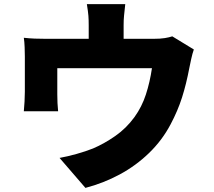

<svg xmlns="http://www.w3.org/2000/svg" viewBox="-20 -846 1040 935"><path d="M590 -826Q586 -789 584 -769Q582 -749 582 -724V-657H728Q761 -657 782.5 -660.5Q804 -664 819 -669L924 -605Q917 -586 911 -558Q905 -530 902 -515Q887 -436 866.5 -371.5Q846 -307 811 -241Q770 -163 706 -101Q642 -39 563 3.5Q484 46 396 69L270 -77Q309 -84 353.5 -96.5Q398 -109 433 -123Q487 -146 541 -183.5Q595 -221 635 -276Q671 -326 690.5 -386Q710 -446 720 -514H259V-386Q259 -367 260 -344Q261 -321 263 -304H96Q98 -326 99.5 -351Q101 -376 101 -399V-571Q101 -588 100 -615.5Q99 -643 96 -662Q124 -659 148.5 -658Q173 -657 203 -657H412V-724Q412 -749 410.5 -769Q409 -789 403 -826Z"/></svg>

Font: Source Han Sans CN Heavy
Style: Regular
Weight: 900
Designer: Ryoko NISHIZUKA 西塚涼子 (kana, bopomofo & ideographs); Paul D. Hunt (Latin, Greek & Cyrillic); Sandoll Communications 산돌커뮤니
Foundry: Adobe
Version: Version 2.000;hotconv 1.0.107;makeotfexe 2.5.65593